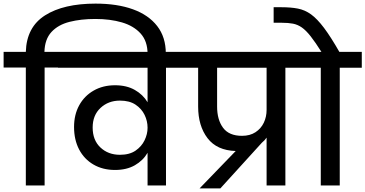

<svg xmlns="http://www.w3.org/2000/svg" viewBox="-44 -1027 2023 1063"><path d="M203 0H99V-653H-24V-740H99Q103 -877 205.5 -942Q308 -1007 485 -1007Q605 -1007 692 -975.5Q779 -944 826.5 -882.5Q874 -821 874 -731V-715H773V-729Q773 -799 734.5 -841.5Q696 -884 631 -903Q566 -922 484 -922Q404 -922 341 -906Q278 -890 241 -850Q204 -810 202 -740H325V-653H203Z M366 -324Q366 -392 394.5 -444Q423 -496 474.5 -525.5Q526 -555 593 -555Q657 -555 702.5 -529Q748 -503 773 -461V-652H277V-740H997V-652H875V0H773V-181Q748 -138 702.5 -112Q657 -86 593 -86Q525 -86 473.5 -116Q422 -146 394 -199.5Q366 -253 366 -324ZM469 -321Q469 -251 512 -210.5Q555 -170 620 -170Q673 -170 706.5 -193Q740 -216 756.5 -250.5Q773 -285 773 -319V-320Q773 -357 756.5 -391Q740 -425 706.5 -447.5Q673 -470 620 -470Q556 -470 512.5 -429.5Q469 -389 469 -321Z M1061 16 1261 -191Q1157 -194 1105 -262Q1053 -330 1053 -437V-652H949V-740H1658V-652H1536V0H1432V-265Q1421 -249 1406 -237L1176 16ZM1158 -437Q1158 -364 1191 -319.5Q1224 -275 1296 -275Q1340 -275 1370.5 -295Q1401 -315 1416.5 -347.5Q1432 -380 1432 -419V-652H1158Z M1732 0V-652H1610V-740H1959V-652H1837V0ZM1738 -736Q1702 -793 1676 -826Q1650 -859 1627 -875Q1604 -891 1578 -896Q1552 -901 1516 -901H1471V-987H1514Q1566 -987 1605 -979.5Q1644 -972 1678 -947.5Q1712 -923 1750 -872.5Q1788 -822 1837 -736Z"/></svg>

Font: Poppins Medium
Style: Regular
Weight: 500
Designer: Ninad Kale (Devanagari), Jonny Pinhorn (Latin)
Version: Version 5.002